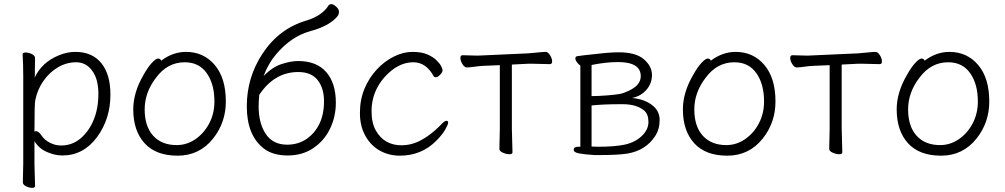

<svg xmlns="http://www.w3.org/2000/svg" viewBox="-20 -734 4842 925"><path d="M149 162Q149 171 135 171Q121 171 105.5 163.5Q90 156 90 144L92 55V-368Q92 -421 89 -472Q89 -481 103.5 -481Q118 -481 133.5 -473.5Q149 -466 149 -454Q149 -454 148 -401Q148 -384 148 -372L147 -360Q182 -435 265 -468Q304 -484 343 -484Q424 -484 468 -430Q512 -376 512 -278Q512 -162 448 -74Q382 15 281 15Q243 15 204.5 -2.5Q166 -20 146 -54V56ZM274 -33Q328 -33 368.5 -67.5Q409 -102 431.5 -157Q454 -212 454 -282.5Q454 -353 424 -393.5Q394 -434 347.5 -434Q301 -434 260.5 -410.5Q220 -387 190.5 -346Q161 -305 150 -252Q146 -235 146 -100Q150 -102 154 -102Q166 -102 180.5 -80.5Q195 -59 221 -46Q247 -33 274 -33Z M1007 -67Q941 16 836 16Q731 16 676.5 -44Q622 -104 622 -207Q622 -289 672 -374Q692 -410 711.5 -431Q731 -452 741.5 -452Q752 -452 757 -442Q813 -484 876 -484Q961 -484 1014.5 -421Q1068 -358 1068 -245Q1068 -144 1007 -67ZM831 -35Q880 -35 921.5 -63.5Q963 -92 988 -139.5Q1013 -187 1013 -245Q1013 -329 976 -381.5Q939 -434 870 -434Q787 -434 732 -360Q677 -289 677 -207Q677 -125 718 -80Q759 -35 831 -35Z M1253 -17Q1169 -80 1169 -222Q1169 -361 1245 -476Q1324 -596 1456 -635Q1532 -658 1563 -708Q1568 -714 1577 -714Q1586 -714 1599.5 -702Q1613 -690 1613 -678Q1613 -666 1607 -657Q1569 -609 1472 -583Q1382 -558 1309 -471Q1272 -427 1250 -368Q1292 -411 1337 -425.5Q1382 -440 1416 -440Q1505 -440 1551.5 -387Q1598 -334 1598 -239Q1598 -172 1570 -114Q1542 -56 1489.5 -20.5Q1437 15 1366.5 15Q1296 15 1253 -17ZM1363 -37Q1416 -37 1456 -64Q1496 -91 1518.5 -137Q1541 -183 1541 -246Q1541 -309 1510.5 -348Q1480 -387 1417 -387Q1302 -387 1229 -277Q1226 -244 1226 -222Q1226 -140 1260.5 -88.5Q1295 -37 1363 -37Z M1906 16Q1854 16 1810.5 -8Q1767 -32 1740.5 -79Q1714 -126 1714 -190Q1714 -254 1736 -306.5Q1758 -359 1795 -399Q1832 -439 1877.5 -461.5Q1923 -484 1967 -484Q2011 -484 2038.5 -472Q2066 -460 2082 -444.5Q2098 -429 2105 -416Q2112 -403 2112 -394.5Q2112 -386 2100.5 -374Q2089 -362 2080.5 -362Q2072 -362 2069 -367Q2033 -434 1971 -434Q1898 -434 1834 -364Q1770 -292 1770 -199Q1770 -142 1790.5 -105.5Q1811 -69 1842.5 -51.5Q1874 -34 1914 -34Q1954 -34 1991 -50Q2051 -77 2110 -139Q2123 -152 2131 -152Q2139 -152 2139 -143Q2139 -134 2124.5 -109Q2110 -84 2081 -55Q2010 16 1906 16Z M2449 0Q2449 9 2434 9Q2419 9 2402.5 1.5Q2386 -6 2386 -16Q2386 -26 2386.5 -46.5Q2387 -67 2387.5 -87.5Q2388 -108 2388 -115V-420L2313 -417Q2289 -416 2265 -412.5Q2241 -409 2229.5 -409Q2218 -409 2208 -425Q2198 -441 2198 -454.5Q2198 -468 2209 -468L2281 -466L2525 -477Q2550 -479 2574 -481.5Q2598 -484 2609 -484Q2620 -484 2630 -468Q2640 -452 2640 -438.5Q2640 -425 2629 -425Q2629 -425 2543 -427H2526L2446 -423V-115Z M2844 13Q2795 10 2769.5 5Q2744 0 2744 -12Q2744 -27 2765 -27H2776V-418Q2768 -423 2760 -433.5Q2752 -444 2752 -453Q2752 -462 2761.5 -463.5Q2771 -465 2796 -468Q2821 -471 2852 -474Q2918 -482 2962 -482Q3043 -482 3082 -448.5Q3121 -415 3121 -373Q3121 -331 3093.5 -300.5Q3066 -270 3025 -262Q3082 -257 3120 -229Q3158 -201 3158 -156Q3158 -111 3136 -78Q3091 -9 3002 6Q2955 13 2872 13ZM2862 -27Q2943 -27 2991 -37.5Q3039 -48 3071.5 -78.5Q3104 -109 3104 -146.5Q3104 -184 3083 -202Q3046 -232 2980 -232H2969Q2887 -232 2830 -226V-28ZM2830 -271Q2864 -271 2906 -274.5Q2948 -278 2966.5 -281.5Q2985 -285 3010 -297Q3067 -324 3067 -367Q3067 -435 2957 -435Q2900 -435 2830 -421Z M3655 -67Q3589 16 3484 16Q3379 16 3324.5 -44Q3270 -104 3270 -207Q3270 -289 3320 -374Q3340 -410 3359.5 -431Q3379 -452 3389.5 -452Q3400 -452 3405 -442Q3461 -484 3524 -484Q3609 -484 3662.5 -421Q3716 -358 3716 -245Q3716 -144 3655 -67ZM3479 -35Q3528 -35 3569.5 -63.5Q3611 -92 3636 -139.5Q3661 -187 3661 -245Q3661 -329 3624 -381.5Q3587 -434 3518 -434Q3435 -434 3380 -360Q3325 -289 3325 -207Q3325 -125 3366 -80Q3407 -35 3479 -35Z M4038 0Q4038 9 4023 9Q4008 9 3991.5 1.5Q3975 -6 3975 -16Q3975 -26 3975.5 -46.5Q3976 -67 3976.5 -87.5Q3977 -108 3977 -115V-420L3902 -417Q3878 -416 3854 -412.5Q3830 -409 3818.5 -409Q3807 -409 3797 -425Q3787 -441 3787 -454.5Q3787 -468 3798 -468L3870 -466L4114 -477Q4139 -479 4163 -481.5Q4187 -484 4198 -484Q4209 -484 4219 -468Q4229 -452 4229 -438.5Q4229 -425 4218 -425Q4218 -425 4132 -427H4115L4035 -423V-115Z M4685 -67Q4619 16 4514 16Q4409 16 4354.5 -44Q4300 -104 4300 -207Q4300 -289 4350 -374Q4370 -410 4389.5 -431Q4409 -452 4419.5 -452Q4430 -452 4435 -442Q4491 -484 4554 -484Q4639 -484 4692.5 -421Q4746 -358 4746 -245Q4746 -144 4685 -67ZM4509 -35Q4558 -35 4599.5 -63.5Q4641 -92 4666 -139.5Q4691 -187 4691 -245Q4691 -329 4654 -381.5Q4617 -434 4548 -434Q4465 -434 4410 -360Q4355 -289 4355 -207Q4355 -125 4396 -80Q4437 -35 4509 -35Z"/></svg>

Font: LXGW WenKai TC Light
Style: Regular
Weight: 300
Designer: LXGW / Fontworks Inc.
Foundry: LXGW / Fontworks Inc.
Version: Version 1.330